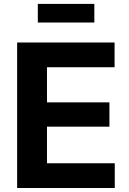

<svg xmlns="http://www.w3.org/2000/svg" viewBox="-20 -940 647 960"><path d="M65.7 -727.5H552.9V-603.8H214.9V-428.2H527.1V-306.7H214.9V-123.7H553.8V0H65.7ZM451.7 -827.4H169.1V-920.5H451.7Z"/></svg>

Font: Raveo Variable
Style: Regular
Weight: 400
Designer: Jakub Foglar, Rasmus Andersson (Inter)
Foundry: Jakubfoglar.com
Version: Version 1.000;Glyphs 3.2.3 (3260)